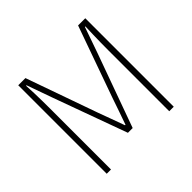

<svg xmlns="http://www.w3.org/2000/svg" viewBox="-172 -920 1114 1114"><g transform="rotate(-45 385.0 -363.0)"><path d="M110 0V-726H169L324 -288Q339 -248 354 -206.5Q369 -165 384 -124H388Q403 -165 417 -206.5Q431 -248 445 -288L601 -726H660V0H623V-502Q623 -531 623.5 -563.5Q624 -596 625 -629.5Q626 -663 627 -692H623L567 -532L404 -81H365L201 -532L144 -692H140Q142 -663 143 -629.5Q144 -596 144.5 -563.5Q145 -531 145 -502V0Z"/></g></svg>

Font: Noto Sans JP Thin Thin
Style: Regular
Weight: 250
Version: Version 2.004-H2;hotconv 1.0.118;makeotfexe 2.5.65603